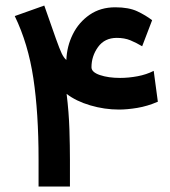

<svg xmlns="http://www.w3.org/2000/svg" viewBox="-20 -685 626 705"><path d="M408.7 -545.9Q364.3 -545.9 340.1 -512.5Q315.9 -479 315.9 -438Q315.9 -419.9 346.9 -409.4Q377.9 -398.9 420.9 -398.9Q452.1 -398.9 484.9 -405Q517.6 -411.1 544.4 -424.8L559.6 -311.5Q521 -294.9 483.9 -288.8Q446.8 -282.7 417 -282.7Q363.8 -282.7 311.5 -298.1Q259.3 -313.5 224.6 -340.3Q232.9 -272.5 234.9 -210Q236.8 -147.5 236.8 -99.1V0H121.6V-100.6Q121.6 -270.5 102.5 -397.5Q83.5 -524.4 34.2 -626L142.6 -664.6L185.1 -543.5Q199.2 -503.9 206.8 -488.3Q214.4 -472.7 223.6 -464.8Q225.6 -515.6 247.6 -559.6Q269.5 -603.5 309.3 -630.9Q349.1 -658.2 403.3 -658.2Q452.6 -658.2 483.9 -643.6Q515.1 -628.9 538.6 -610.8L502 -515.1Q480 -528.3 458.5 -537.1Q437 -545.9 408.7 -545.9Z"/></svg>

Font: Vazirmatn RD FD SemiBold
Style: Regular
Weight: 600
Designer: Saber Rastikerdar
Foundry: Saber Rastikerdar
Version: Version 33.003